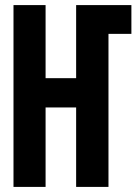

<svg xmlns="http://www.w3.org/2000/svg" viewBox="-20 -734 540 754"><path d="M33 0V-714H159V-427H279V-714H496V-601H406V0H279V-312H159V0Z"/></svg>

Font: Noto Sans Mono ExtraCondensed
Style: Bold
Weight: 700
Width: 2
Designer: Monotype Design Team
Foundry: Monotype Imaging Inc.
Version: Version 2.014